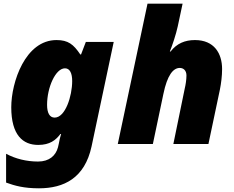

<svg xmlns="http://www.w3.org/2000/svg" viewBox="-20 -780 1269 1040"><path d="M191 240C326 240 439 185 476 13L596 -553H445L419 -485H415C378 -540 349 -563 286 -563C117 -563 41 -335 41 -199C41 -48 104 5 187 5C250 5 282 -21 307 -54H311C306 -37 301 -19 299 -4L294 18C282 63 247 95 186 95C123 95 64 80 13 53V209C60 226 109 240 191 240ZM276 -143C249 -143 235 -168 235 -212C235 -307 281 -410 332 -410C359 -410 371 -382 371 -341C371 -260 334 -143 276 -143Z M618 0H808L865 -271C886 -373 918 -412 954 -412C973 -412 990 -399 990 -371C990 -348 985 -318 981 -302L919 0H1109L1171 -294C1178 -329 1183 -369 1183 -406C1183 -491 1140 -563 1036 -563C982 -563 938 -545 904 -501H900C914 -536 933 -592 943 -638L969 -760H779Z"/></svg>

Font: Noto Sans UI Black
Style: Italic
Weight: 900
Italic angle: -372°
Designer: Monotype Design Team
Foundry: Monotype Imaging Inc.
Version: Version 1.901